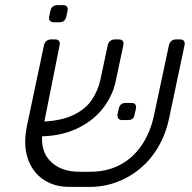

<svg xmlns="http://www.w3.org/2000/svg" viewBox="-20 -725 751 750"><path d="M326 -54Q395 -53 447 -80Q499 -107 533 -157Q567 -207 581 -272L640 -549Q642 -559 649.5 -565Q657 -571 667 -571H684Q694 -571 698.5 -565Q703 -559 701 -549L641 -265Q628 -202 598.5 -151.5Q569 -101 526 -65.5Q483 -30 430 -11.5Q377 7 317 5H250Q192 5 149 -24Q106 -53 88 -107.5Q70 -162 86 -237L152 -549Q154 -559 161.5 -565Q169 -571 179 -571H196Q206 -571 210.5 -565Q215 -559 213 -549L150 -234Q131 -147 172 -100.5Q213 -54 291 -54ZM119 -192 128 -249Q213 -251 263 -274Q313 -297 338 -334Q363 -371 372 -413L401 -549Q403 -559 410.5 -565Q418 -571 428 -571H445Q455 -571 459.5 -565Q464 -559 462 -549L432 -408Q420 -350 381 -300.5Q342 -251 277 -221Q212 -191 119 -192ZM457 -256Q447 -256 442.5 -262Q438 -268 439 -278L444 -301Q449 -323 471 -323H494Q504 -323 508.5 -317Q513 -311 511 -301L506 -278Q503 -256 480 -256ZM190 -638Q180 -638 175 -644Q170 -650 172 -660L177 -683Q182 -705 204 -705H227Q237 -705 241.5 -699Q246 -693 244 -683L239 -660Q234 -638 213 -638Z"/></svg>

Font: Rubik Light
Style: Italic
Weight: 300
Italic angle: -12°
Designer: Hubert and Fischer
Foundry: Hubert and Fischer
Version: Version 2.300;gftools[0.9.30]